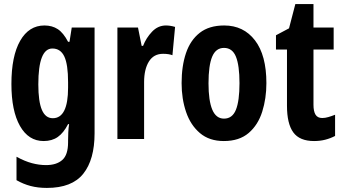

<svg xmlns="http://www.w3.org/2000/svg" viewBox="-20 -682 1680 942"><path d="M198 -557Q236 -557 263.5 -539Q291 -521 314 -477H321L332 -547H444V-28Q444 101 388.5 170.5Q333 240 210 240Q166 240 130 230.5Q94 221 61 202V87Q101 109 136.5 118.5Q172 128 206 128Q257 128 285.5 103Q314 78 314 16V7Q314 -10 315 -32Q316 -54 319 -73H314Q292 -30 263.5 -10Q235 10 194 10Q120 10 78 -64Q36 -138 36 -270Q36 -407 79 -482Q122 -557 198 -557ZM237 -444Q168 -444 168 -268Q168 -184 185.5 -143Q203 -102 239 -102Q314 -102 314 -252V-279Q314 -366 295.5 -405Q277 -444 237 -444Z M794 -557Q804 -557 814.5 -555.5Q825 -554 839 -550L826 -411Q808 -418 780 -418Q734 -418 710.5 -380Q687 -342 687 -279V0H556V-547H657L675 -457H682Q697 -496 726 -526.5Q755 -557 794 -557Z M1287 -274Q1287 -199 1266.5 -134Q1246 -69 1200 -29.5Q1154 10 1078 10Q1007 10 961 -29Q915 -68 893 -132.5Q871 -197 871 -274Q871 -358 892.5 -421.5Q914 -485 960 -521Q1006 -557 1080 -557Q1175 -557 1231 -484Q1287 -411 1287 -274ZM1003 -273Q1003 -188 1021.5 -144Q1040 -100 1079 -100Q1120 -100 1137.5 -143.5Q1155 -187 1155 -274Q1155 -361 1137.5 -404Q1120 -447 1079 -447Q1039 -447 1021 -404Q1003 -361 1003 -273Z M1561 -103Q1575 -103 1590.5 -107.5Q1606 -112 1624 -119V-15Q1601 -3 1575.5 3.5Q1550 10 1521 10Q1450 10 1419 -32.5Q1388 -75 1388 -163V-439H1334V-509L1398 -543L1429 -662H1518V-547H1617V-439H1518V-168Q1518 -136 1528 -119.5Q1538 -103 1561 -103Z"/></svg>

Font: Noto Sans Lao ExtraCondensed
Style: Bold
Weight: 700
Width: 2
Designer: Monotype Design Team
Foundry: Monotype Imaging Inc.
Version: Version 2.003; ttfautohint (v1.8.4.7-5d5b)